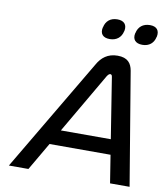

<svg xmlns="http://www.w3.org/2000/svg" viewBox="-93 -948 892 1026"><g transform="rotate(10 352.5 -435.0)"><path d="M387 -612 25 0H131L219 -151H550L574 0H680L578 -612C571 -651 551 -679 496 -679C442 -679 409 -651 387 -612ZM266 -233 457 -561C465 -574 472 -575 474 -575C477 -575 484 -574 485 -561L537 -233ZM391 -813C384 -780 400 -759 438 -759C475 -759 500 -780 507 -813L508 -815C515 -849 498 -870 461 -870C423 -870 399 -849 392 -815ZM567 -813C560 -780 577 -759 615 -759C652 -759 676 -780 683 -813L684 -815C691 -849 675 -870 638 -870C600 -870 575 -849 568 -815Z"/></g></svg>

Font: LT Wave Text Italic
Style: Regular
Weight: 400
Designer: Daniel Lyons
Version: Version 2.5 (Glyphs App)